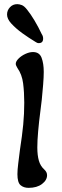

<svg xmlns="http://www.w3.org/2000/svg" viewBox="-20 -896 297 926"><path d="M167 -688Q159 -688 151 -694Q118 -714 87.5 -736Q57 -758 34 -783Q14 -805 14 -826Q14 -846 28 -861Q42 -876 63 -876Q73 -876 85 -871.5Q97 -867 111 -849Q128 -828 146.5 -797Q165 -766 181 -732Q188 -722 188 -710Q188 -688 167 -688ZM118 10Q94 10 79 -3Q64 -16 64 -56Q64 -76 68 -108Q72 -140 76 -172Q87 -243 92 -295Q97 -347 97 -401Q97 -451 91.5 -494Q86 -537 64 -568Q56 -581 56 -588Q56 -600 69.5 -613.5Q83 -627 102.5 -636Q122 -645 139 -645Q170 -645 180.5 -617.5Q191 -590 191 -549Q191 -524 188 -487Q185 -450 181.5 -415.5Q178 -381 175 -362Q168 -309 164 -263Q160 -217 160 -185Q160 -147 167.5 -121Q175 -95 194 -78Q207 -66 207 -51Q207 -27 182.5 -8.5Q158 10 118 10Z"/></svg>

Font: Akaya Telivigala
Style: Regular
Weight: 400
Designer: Vaishnavi Murthy Yerkadithaya, Juan Luis Blanco Aristondo
Version: Version 1.002; ttfautohint (v1.8.3)